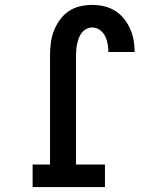

<svg xmlns="http://www.w3.org/2000/svg" viewBox="-20 -763 640 783"><path d="M113 0V-92H184V-535Q184 -560 187 -586Q190 -612 199 -635.5Q208 -659 223 -680.5Q238 -702 259 -716.5Q280 -731 305.5 -737Q331 -743 356 -743Q381 -743 404.5 -737.5Q428 -732 448.5 -719.5Q469 -707 484.5 -688Q500 -669 510 -647Q520 -625 524.5 -601Q529 -577 529 -553Q529 -552 529 -552Q529 -552 529 -551H422Q422 -551 422 -551.5Q422 -552 422 -552Q422 -568 419 -584.5Q416 -601 408.5 -616Q401 -631 387 -641Q373 -651 356 -651Q344 -651 332.5 -645Q321 -639 313.5 -629.5Q306 -620 301.5 -608Q297 -596 294.5 -584Q292 -572 291 -559.5Q290 -547 290 -535V-92H408V0Z"/></svg>

Font: Iosevka Curly Slab SmBdEx
Style: Regular
Weight: 600
Width: 7
Monospace: yes
Designer: Belleve Invis
Foundry: Belleve Invis
Version: Version 11.1.0; ttfautohint (v1.8.3)